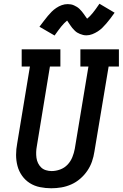

<svg xmlns="http://www.w3.org/2000/svg" viewBox="-20 -999 656 1027"><path d="M254 8Q224 8 194 2Q164 -4 139.5 -19.5Q115 -35 98 -59Q81 -83 73.5 -111.5Q66 -140 66 -170.5Q66 -201 72 -232L140 -643H96V-735H303V-643H247L177 -217Q174 -201 173.5 -185.5Q173 -170 175 -155Q177 -140 183.5 -126.5Q190 -113 200.5 -103Q211 -93 226 -88.5Q241 -84 256 -84Q279 -84 302 -92.5Q325 -101 341.5 -118.5Q358 -136 367 -158.5Q376 -181 380 -203L453 -643H410V-735H616V-643H561L485 -188Q481 -161 472 -135Q463 -109 447 -85.5Q431 -62 409 -43Q387 -24 361 -12.5Q335 -1 308 3.5Q281 8 254 8ZM272 -809 191 -856Q204 -873 215 -887.5Q226 -902 236 -914Q246 -926 256.5 -936.5Q267 -947 281 -956.5Q295 -966 310.5 -971.5Q326 -977 342 -977Q351 -977 359.5 -975.5Q368 -974 376.5 -970Q385 -966 391.5 -962Q398 -958 405 -951.5Q412 -945 417.5 -938Q423 -931 427.5 -925Q432 -919 437 -911.5Q442 -904 446 -899Q461 -911 476 -929.5Q491 -948 512 -979L593 -931Q581 -914 570 -899.5Q559 -885 548.5 -873Q538 -861 527.5 -850.5Q517 -840 503 -831Q489 -822 473.5 -816Q458 -810 442 -810Q433 -810 424.5 -812Q416 -814 407.5 -817.5Q399 -821 392.5 -825Q386 -829 379 -836Q372 -843 366.5 -849.5Q361 -856 357 -862.5Q353 -869 347.5 -876.5Q342 -884 339 -889Q323 -876 308 -857.5Q293 -839 272 -809Z"/></svg>

Font: Iosevka Etoile SmBdObl
Style: Regular
Weight: 600
Italic angle: -9°
Designer: Belleve Invis
Foundry: Belleve Invis
Version: Version 15.5.2; ttfautohint (v1.8.4)